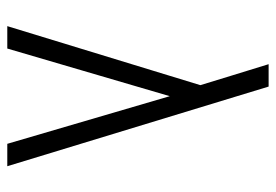

<svg xmlns="http://www.w3.org/2000/svg" viewBox="-138 -638 775 540"><g transform="rotate(90 250.0 -367.5)"><path d="M53 0 219 -543 193 -628Q185 -655 176.5 -681.5Q168 -708 160 -735H223L447 0H384L250 -457L116 0Z"/></g></svg>

Font: Iosevka Light
Style: Regular
Weight: 300
Monospace: yes
Designer: Belleve Invis
Foundry: Belleve Invis
Version: Version 32.5.0; ttfautohint (v1.8.4)